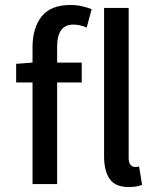

<svg xmlns="http://www.w3.org/2000/svg" viewBox="-20 -741 640 773"><path d="M111 0V-409H45V-484L111 -489V-552Q111 -628 147.5 -674.5Q184 -721 264 -721Q288 -721 310 -716Q332 -711 349 -704L329 -630Q302 -642 275 -642Q210 -642 210 -553V-489H309V-409H210V0ZM498 12Q444 12 421.5 -20.5Q399 -53 399 -112V-709H498V-106Q498 -86 505.5 -77.5Q513 -69 522 -69Q526 -69 529.5 -69Q533 -69 540 -71L552 3Q543 7 530 9.5Q517 12 498 12Z"/></svg>

Font: Source Code Pro Medium
Style: Regular
Weight: 500
Monospace: yes
Designer: Paul D. Hunt, Teo Tuominen
Foundry: Adobe Systems Incorporated
Version: Version 2.030;PS 1.000;hotconv 16.6.51;makeotf.lib2.5.65220